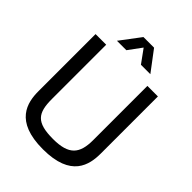

<svg xmlns="http://www.w3.org/2000/svg" viewBox="-269 -1091 1239 1239"><g transform="rotate(45 350.5 -471.5)"><path d="M395 -957H298L194 -819H280L347 -910L413 -819H499ZM351 14C608 14 635 -128 635 -232V-752H539V-257C539 -134 495 -79 351 -79C198 -79 163 -128 163 -257V-752H66V-232C66 -128 94 14 351 14Z"/></g></svg>

Font: Hibana SubMedium
Style: Regular
Weight: 500
Width: 6
Designer: pygmalion
Foundry: ybstudio
Version: Version 0.930;hotconv 1.0.109;makeotfexe 2.5.65596